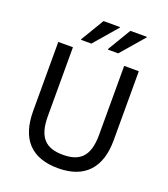

<svg xmlns="http://www.w3.org/2000/svg" viewBox="-167 -1053 1037 1183"><g transform="rotate(20 352.0 -462.0)"><path d="M215 -780H283L414 -932V-936H306L215 -784ZM391 -780H459L590 -932V-936H482L391 -784ZM88 -720V-268C88 -84 176 12 352 12C524 12 616 -84 616 -268V-720H520V-268C520 -128 464 -76 352 -76C240 -76 184 -128 184 -268V-720Z"/></g></svg>

Font: Kufam Arabic Latin Roman Normal
Style: Regular
Weight: 400
Designer: Wael Morcos & Artur Schmal
Version: Version 1.200;PS 001.200;hotconv 1.0.88;makeotf.lib2.5.64775